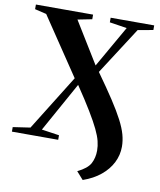

<svg xmlns="http://www.w3.org/2000/svg" viewBox="-100 -821 919 1103"><g transform="rotate(10 359.5 -270.0)"><path d="M458.5 203 419 158.5Q476 131 493.5 97.8Q511 64.5 511 22.5Q511 -4 504 -32.5Q497 -61 478.5 -99.5Q460 -138 426.2 -194Q392.5 -250 338 -330.5L177.5 -41.5L280 -26.5V0H10V-26.5L111 -41.5L312 -364.5L86.5 -700L19 -716V-743H352.5V-716L269 -699.5L417.5 -458L556 -700.5L455 -716V-743H709V-716L620 -700L442.5 -424.5Q501.5 -342 541 -281.8Q580.5 -221.5 604 -176.2Q627.5 -131 637.5 -95Q647.5 -59 647.5 -24Q647.5 24.5 625.5 68.5Q603.5 112.5 561.2 147.2Q519 182 458.5 203Z"/></g></svg>

Font: Merriweather 120pt
Style: Bold
Weight: 700
Designer: Eben Sorkin
Foundry: Eben Sorkin
Version: Version 2.100